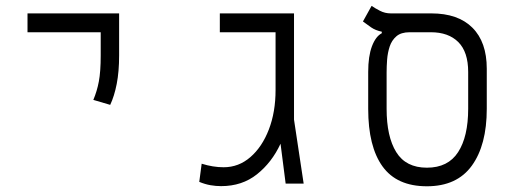

<svg xmlns="http://www.w3.org/2000/svg" viewBox="-20 -632 1798 661"><path d="M359.4 -271 301.3 -288.1Q314 -317.9 320.3 -351.6Q326.7 -385.3 326.7 -441.4V-521H74.7V-585.9H390.1V-441.4Q390.1 -385.3 381.8 -343Q373.5 -300.8 359.4 -271Z M741.2 8.8Q723.1 8.8 704.6 5.6Q686 2.4 666 -5.9L674.3 -68.4Q713.4 -56.2 750 -56.2Q801.8 -56.2 842 -91.1Q882.3 -126 905.5 -186Q928.7 -246.1 928.7 -322.3V-521H736.8V-585.9H992.2V-220.2L1025.4 0H963.4L945.8 -137.2Q916 -72.8 864.7 -32Q813.5 8.8 741.2 8.8Z M1449.7 9.3Q1346.2 9.3 1296.9 -59.1Q1247.6 -127.4 1247.6 -257.3V-384.3Q1247.6 -438.5 1260.5 -472.7Q1273.4 -506.8 1294.4 -517.6V-522.9Q1272.9 -527.3 1257.6 -537.8Q1242.2 -548.3 1229.5 -558.1L1259.3 -611.8Q1270.5 -604 1287.8 -595Q1305.2 -585.9 1325.2 -585.9H1464.8Q1557.1 -585.9 1606.4 -536.6Q1655.8 -487.3 1655.8 -395.5V-257.3Q1655.8 -132.8 1604.5 -61.8Q1553.2 9.3 1449.7 9.3ZM1449.7 -54.7Q1522.5 -54.7 1557.1 -108.2Q1591.8 -161.6 1591.8 -257.8V-384.3Q1591.8 -453.1 1557.9 -487.1Q1523.9 -521 1463.4 -521H1390.1Q1360.8 -521 1344.7 -507.1Q1328.6 -493.2 1321.5 -471.7Q1314.5 -450.2 1312.7 -426.5Q1311 -402.8 1311 -382.8V-257.8Q1311 -161.6 1344.2 -108.2Q1377.4 -54.7 1449.7 -54.7Z"/></svg>

Font: CaskaydiaMono NF Light
Style: Regular
Weight: 300
Designer: Aaron Bell
Foundry: Saja Typeworks
Version: Version 2111.001; ttfautohint (v1.8.4);Nerd Fonts 3.1.1